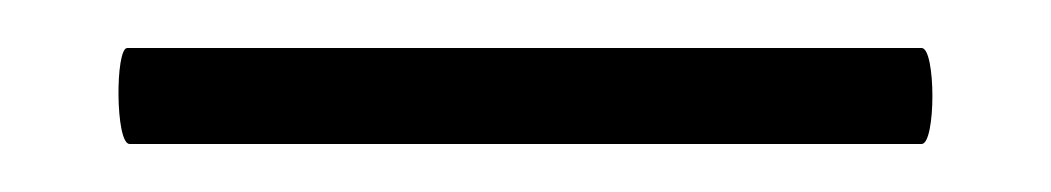

<svg xmlns="http://www.w3.org/2000/svg" viewBox="-20 16 438 80"><path d="M34 76H364C370 76 370 36 364 36H33C28 36 28 76 34 76Z"/></svg>

Font: Cormorant Garamond
Style: Regular
Weight: 400
Designer: Christian Thalmann (Catharsis Fonts)
Foundry: Catharsis Fonts
Version: Version 4.002;Glyphs 3.4 (3410)